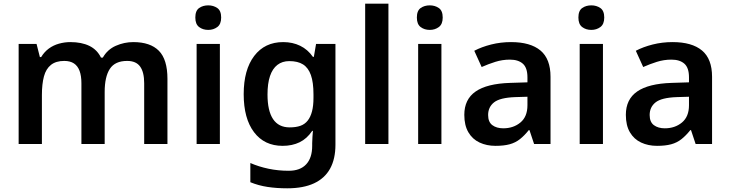

<svg xmlns="http://www.w3.org/2000/svg" viewBox="-20 -780 3954 1040"><path d="M702 -552Q794 -552 840.5 -505Q887 -458 887 -353V0H761V-329Q761 -389 739 -419.5Q717 -450 669 -450Q603 -450 575 -407Q547 -364 547 -282V0H421V-329Q421 -369 411 -396Q401 -423 380.5 -436.5Q360 -450 328 -450Q283 -450 256 -428.5Q229 -407 218 -366Q207 -325 207 -265V0H81V-542H178L196 -471H203Q220 -499 244.5 -517Q269 -535 299.5 -543.5Q330 -552 361 -552Q422 -552 464 -531.5Q506 -511 527 -468H537Q562 -512 607.5 -532Q653 -552 702 -552Z M1171 -542V0H1045V-542ZM1108 -751Q1136 -751 1157 -736.5Q1178 -722 1178 -685Q1178 -649 1157 -633.5Q1136 -618 1108 -618Q1079 -618 1058.5 -633.5Q1038 -649 1038 -685Q1038 -722 1058.5 -736.5Q1079 -751 1108 -751Z M1514 -552Q1565 -552 1606 -532Q1647 -512 1675 -472H1680L1692 -542H1797V4Q1797 81 1768 133.5Q1739 186 1681 213Q1623 240 1536 240Q1478 240 1429 232.5Q1380 225 1336 207V103Q1382 123 1434.5 134Q1487 145 1544 145Q1606 145 1638.5 110Q1671 75 1671 10V-4Q1671 -19 1672.5 -39Q1674 -59 1675 -71H1671Q1643 -29 1603 -9.5Q1563 10 1511 10Q1412 10 1356 -64Q1300 -138 1300 -270Q1300 -402 1357 -477Q1414 -552 1514 -552ZM1547 -449Q1509 -449 1482.5 -428.5Q1456 -408 1442.5 -368Q1429 -328 1429 -268Q1429 -180 1459 -135Q1489 -90 1549 -90Q1583 -90 1607 -98.5Q1631 -107 1646.5 -126.5Q1662 -146 1670 -176.5Q1678 -207 1678 -250V-269Q1678 -334 1664 -373.5Q1650 -413 1621.5 -431Q1593 -449 1547 -449Z M2084 0H1958V-760H2084Z M2371 -542V0H2245V-542ZM2308 -751Q2336 -751 2357 -736.5Q2378 -722 2378 -685Q2378 -649 2357 -633.5Q2336 -618 2308 -618Q2279 -618 2258.5 -633.5Q2238 -649 2238 -685Q2238 -722 2258.5 -736.5Q2279 -751 2308 -751Z M2748 -552Q2853 -552 2907.5 -506.5Q2962 -461 2962 -364V0H2873L2848 -75H2844Q2821 -46 2796.5 -26.5Q2772 -7 2740.5 1.5Q2709 10 2664 10Q2616 10 2577.5 -8Q2539 -26 2517 -63.5Q2495 -101 2495 -158Q2495 -242 2556.5 -284.5Q2618 -327 2743 -331L2837 -334V-361Q2837 -413 2812 -435Q2787 -457 2742 -457Q2701 -457 2663 -445Q2625 -433 2589 -417L2549 -505Q2589 -526 2640.5 -539Q2692 -552 2748 -552ZM2771 -254Q2688 -251 2656 -225.5Q2624 -200 2624 -157Q2624 -119 2647 -102Q2670 -85 2706 -85Q2761 -85 2799 -116.5Q2837 -148 2837 -210V-256Z M3246 -542V0H3120V-542ZM3183 -751Q3211 -751 3232 -736.5Q3253 -722 3253 -685Q3253 -649 3232 -633.5Q3211 -618 3183 -618Q3154 -618 3133.5 -633.5Q3113 -649 3113 -685Q3113 -722 3133.5 -736.5Q3154 -751 3183 -751Z M3623 -552Q3728 -552 3782.5 -506.5Q3837 -461 3837 -364V0H3748L3723 -75H3719Q3696 -46 3671.5 -26.5Q3647 -7 3615.5 1.5Q3584 10 3539 10Q3491 10 3452.5 -8Q3414 -26 3392 -63.5Q3370 -101 3370 -158Q3370 -242 3431.5 -284.5Q3493 -327 3618 -331L3712 -334V-361Q3712 -413 3687 -435Q3662 -457 3617 -457Q3576 -457 3538 -445Q3500 -433 3464 -417L3424 -505Q3464 -526 3515.5 -539Q3567 -552 3623 -552ZM3646 -254Q3563 -251 3531 -225.5Q3499 -200 3499 -157Q3499 -119 3522 -102Q3545 -85 3581 -85Q3636 -85 3674 -116.5Q3712 -148 3712 -210V-256Z"/></svg>

Font: Noto Sans Devanagari SemiBold
Style: Regular
Weight: 600
Version: Version 2.003